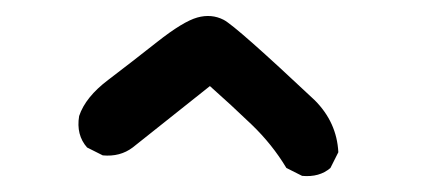

<svg xmlns="http://www.w3.org/2000/svg" viewBox="-20 -843 540 238"><path d="M354.5 -625 335 -634.8Q317.4 -664.1 292 -688.5Q266.6 -712.9 240.2 -736.3L144.5 -660.2Q128.9 -648.4 107.4 -650.4L87.9 -660.2Q74.2 -675.8 78.1 -699.2Q85.9 -722.7 114.3 -744.1Q142.6 -765.6 174.8 -791Q207 -816.4 224.6 -821.3Q242.2 -826.2 257.3 -818.4Q272.5 -810.5 370.1 -718.8Q397.5 -691.4 399.4 -654.3L389.6 -634.8Q376 -623 354.5 -625Z"/></svg>

Font: NaikaiFont
Style: Regular
Weight: 400
Version: Version 1.67